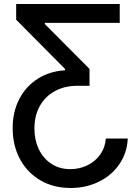

<svg xmlns="http://www.w3.org/2000/svg" viewBox="-20 -727 693 956"><path d="M331.1 209Q246.6 209 180.9 170.7Q115.2 132.3 79.1 64.5Q43 -3.4 43 -89.8Q43 -169.9 75.9 -233.6Q108.9 -297.4 168.2 -335Q227.5 -372.6 303.7 -377V-383.8L60.5 -628.9V-707H576.2V-613.3H203.1V-607.4L425.8 -383.8V-299.8H364.3Q302.2 -299.8 253.9 -273.7Q205.6 -247.6 178.5 -199.7Q151.4 -151.9 151.4 -87.9Q151.4 -30.3 173.3 15.9Q195.3 62 235.8 88.6Q276.4 115.2 330.1 115.2Q376.5 115.2 416 95.7Q455.6 76.2 479.7 41.5Q503.9 6.8 506.8 -37.1H616.2Q612.8 34.2 574.5 90.3Q536.1 146.5 472.4 177.7Q408.7 209 331.1 209Z"/></svg>

Font: Pretendard Medium
Style: Regular
Weight: 500
Designer: Base glyphs from Inter by Rasmus Andersson; Hangeul glyphs from Noto Sans CJK(Source Han Sans) by Jang Soo-young and Kan
Foundry: Kil Hyung-jin
Version: Version 1.309